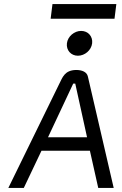

<svg xmlns="http://www.w3.org/2000/svg" viewBox="-20 -924 602 944"><path d="M552 -904H238L229 -832H543ZM309 -711C305 -677 329 -650 363 -650C397 -650 429 -677 433 -711C437 -745 413 -772 379 -772C345 -772 313 -745 309 -711ZM539 0 412 -548C407 -570 384 -580 354 -580C297 -579 287 -542 272 -513L21 0H97L184 -183H422L463 0ZM216 -249 340 -513H350L408 -249Z"/></svg>

Font: Charger
Style: It
Weight: 400
Designer: Jasper
Foundry: Cannot Into Space Fonts
Version: Version 0.98